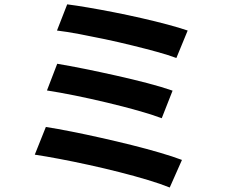

<svg xmlns="http://www.w3.org/2000/svg" viewBox="-20 -803 1040 870"><path d="M284.5 -783.3Q324.1 -778.3 379.4 -768.9Q434.7 -759.5 497.3 -747.2Q559.9 -734.9 622.3 -720.6Q684.6 -706.4 738.5 -692Q792.4 -677.6 830.4 -664.6L779.2 -540.2Q744.3 -553.4 692.1 -567.8Q639.9 -582.2 579 -597.1Q518.2 -612.1 455.9 -625.3Q393.7 -638.4 337.2 -649Q280.8 -659.6 238.2 -664.6ZM239.3 -514.1Q293 -505.1 362.9 -491.1Q432.7 -477 507.1 -460.3Q581.4 -443.7 648.3 -426.2Q715.2 -408.7 762 -392.2L712.9 -267.3Q669.7 -283.7 604.5 -302Q539.4 -320.3 465.6 -337.9Q391.7 -355.6 320.1 -370.1Q248.5 -384.5 192.8 -393.1ZM187.8 -227.7Q239.1 -219.7 304.2 -206.8Q369.3 -193.9 439.5 -178.1Q509.7 -162.4 577.7 -145.4Q645.7 -128.4 704.6 -111.1Q763.5 -93.9 804.5 -78.3L749.1 46.7Q708.6 30.2 649.8 12.5Q591 -5.2 522.2 -22.7Q453.5 -40.2 383.1 -55.6Q312.8 -71 249.3 -83Q185.8 -95 137.6 -102.2Z"/></svg>

Font: Shanggu Sans SC VF
Style: Regular
Weight: 250
Designer: GuiWonder
Version: Version 1.021